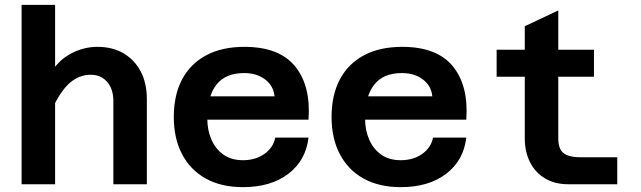

<svg xmlns="http://www.w3.org/2000/svg" viewBox="-20 -759 2640 791"><path d="M447 0V-343Q447 -392 421.5 -421.5Q396 -451 354 -451Q306 -451 267.5 -417.5Q229 -384 194 -308L174 -433Q210 -503 265.5 -534.5Q321 -566 381 -566Q444 -566 489.5 -539Q535 -512 560 -464Q585 -416 585 -351V0ZM69 0V-739H207V0Z M981 12Q892 12 828.5 -23Q765 -58 730.5 -123Q696 -188 696 -277Q696 -368 730.5 -432.5Q765 -497 830 -531.5Q895 -566 987 -566Q1130 -566 1195.5 -486Q1261 -406 1251 -266H806V-362H1111Q1107 -405 1072.5 -431.5Q1038 -458 986 -458Q909 -458 871.5 -410Q834 -362 834 -271Q834 -223 851 -184Q868 -145 900.5 -122Q933 -99 981 -99Q1033 -99 1069.5 -125Q1106 -151 1114 -192H1251Q1240 -98 1168 -43Q1096 12 981 12Z M1631 12Q1542 12 1478.5 -23Q1415 -58 1380.5 -123Q1346 -188 1346 -277Q1346 -368 1380.5 -432.5Q1415 -497 1480 -531.5Q1545 -566 1637 -566Q1780 -566 1845.5 -486Q1911 -406 1901 -266H1456V-362H1761Q1757 -405 1722.5 -431.5Q1688 -458 1636 -458Q1559 -458 1521.5 -410Q1484 -362 1484 -271Q1484 -223 1501 -184Q1518 -145 1550.5 -122Q1583 -99 1631 -99Q1683 -99 1719.5 -125Q1756 -151 1764 -192H1901Q1890 -98 1818 -43Q1746 12 1631 12Z M2320 0Q2266 0 2225.5 -24Q2185 -48 2163.5 -91Q2142 -134 2142 -189V-651L2280 -716V-189Q2280 -164 2287.5 -146.5Q2295 -129 2315.5 -120Q2336 -111 2374 -111H2523V0ZM2026 -443V-554H2427V-443Z"/></svg>

Font: Azeret Mono Thin SemiBold
Style: Regular
Weight: 600
Version: Version 1.002